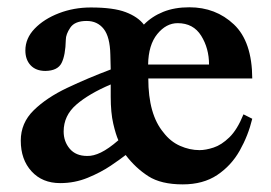

<svg xmlns="http://www.w3.org/2000/svg" viewBox="-20 -479 725 514"><path d="M655.3 -161.1Q644.5 -116.2 621.8 -75.9Q599.1 -35.6 561.5 -10.5Q523.9 14.6 469.2 14.6Q411.1 14.6 377 -7.3Q342.8 -29.3 316.4 -64Q302.7 -53.2 276.4 -35.4Q250 -17.6 215.1 -3.2Q180.2 11.2 141.1 11.2Q93.3 11.2 64.5 -20.3Q35.6 -51.8 35.6 -102.5Q35.6 -149.9 70.3 -183.8Q105 -217.8 160.2 -243.9Q215.3 -270 276.4 -293L275.4 -332.5Q274.4 -380.4 257.6 -401.6Q240.7 -422.9 211.9 -422.9Q180.2 -422.9 168.2 -405Q156.2 -387.2 156.2 -372.6Q155.3 -331.1 144.8 -310.3Q134.3 -289.6 101.6 -289.1Q76.2 -289.1 62 -304.2Q47.9 -319.3 47.9 -343.8Q47.9 -376.5 72.8 -402.3Q97.7 -428.2 137.7 -443.6Q177.7 -459 223.1 -459Q283.7 -459 316.4 -446.5Q349.1 -434.1 365.2 -413.1Q386.7 -435.1 417 -447.3Q447.3 -459.5 486.8 -459.5Q557.6 -459.5 606.2 -413.6Q654.8 -367.7 655.3 -269H377Q377 -172.9 417.5 -124.5Q436 -100.1 461.9 -88.6Q487.8 -77.1 514.2 -77.1Q530.8 -77.1 551.8 -84Q572.8 -90.8 594 -111.3Q615.2 -131.8 631.8 -172.9ZM539.6 -306.2Q539.6 -349.6 518.6 -383.3Q497.6 -417 455.6 -417Q424.8 -417 401.1 -387.9Q377.4 -358.9 376.5 -306.2ZM296.9 -103.5Q290 -118.7 283.2 -147.9Q276.4 -177.2 276.4 -220.2V-252.9Q217.8 -228 184.1 -198.7Q150.4 -169.4 150.4 -127Q150.4 -100.1 166.7 -80.8Q183.1 -61.5 213.4 -61.5Q230 -61 250.2 -70.8Q270.5 -80.6 296.9 -103.5Z"/></svg>

Font: Awami Nastaliq
Style: Bold
Weight: 700
Designer: Peter Martin, SIL International
Foundry: SIL International
Version: Version 3.100